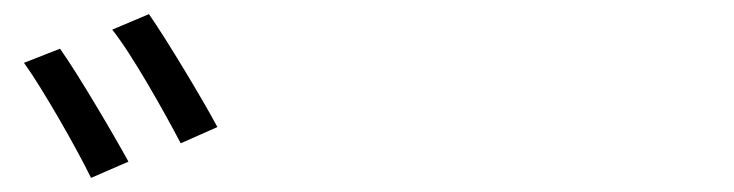

<svg xmlns="http://www.w3.org/2000/svg" viewBox="-20 -858 1040 272"><path d="M65 -789 14 -769C40 -733 88 -649 109 -606L162 -629C140 -669 90 -754 65 -789ZM191 -838 139 -816C167 -781 213 -699 236 -655L288 -678C266 -719 216 -802 191 -838Z"/></svg>

Font: ChiuKong Gothic MN Normal
Style: Regular
Weight: 350
Designer: Ryoko NISHIZUKA 西塚涼子 (kana, bopomofo & ideographs); Paul D. Hunt (Latin, Greek & Cyrillic); Sandoll Communications 산돌커뮤니
Foundry: Adobe
Version: Version 1.300